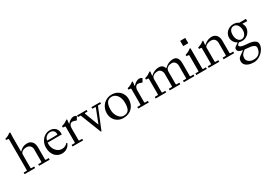

<svg xmlns="http://www.w3.org/2000/svg" viewBox="18 -1768 4366 3120"><g transform="rotate(-30 2201.5 -208.5)"><path d="M155 -622V-349H162Q185 -378 222 -396Q259 -414 309 -414Q358 -414 393 -377Q428 -340 428 -268V-38L435 -30H492V0H294V-30H351L358 -38V-272Q358 -309 334 -336.5Q310 -364 265 -364Q217 -364 186 -343Q155 -322 155 -288V-38L162 -30H219V0H21V-30H78L85 -38V-619L79 -628L38 -631V-654Q69 -662 90.5 -673Q112 -684 143 -707L159 -701Z M537 -203Q537 -259 563.5 -308Q590 -357 634 -385.5Q678 -414 730 -414Q794 -414 834 -374Q874 -334 868 -257H603Q601 -237 601 -228Q601 -179 622.5 -138Q644 -97 679.5 -73.5Q715 -50 755 -50Q788 -50 816 -64Q844 -78 860 -100L876 -90Q855 -40 814 -12.5Q773 15 720 15Q666 15 624.5 -12Q583 -39 560 -88.5Q537 -138 537 -203ZM719 -288 800 -290 806 -297Q807 -340 783 -362.5Q759 -385 724 -385Q678 -385 645.5 -356Q613 -327 613 -288Z M921 0V-30H978L985 -38V-333L979 -342L938 -345V-372Q976 -383 996.5 -393Q1017 -403 1053 -429L1064 -424L1056 -346H1059Q1084 -377 1115.5 -395.5Q1147 -414 1176 -414Q1191 -414 1205 -409Q1219 -404 1226 -397L1227 -390L1195 -335L1188 -333Q1156 -345 1144.5 -348Q1133 -351 1116 -351Q1093 -351 1074.5 -328.5Q1056 -306 1056 -252V-38L1063 -30H1120V0Z M1452 21H1440L1290 -362L1283 -370H1236V-400H1416V-370H1369L1362 -362L1462 -100H1465L1567 -362L1560 -370H1506V-400H1669V-370H1615L1608 -362Z M1672 -187Q1672 -251 1700.5 -302.5Q1729 -354 1779 -384Q1829 -414 1891 -414Q1949 -414 1996 -388Q2043 -362 2070 -316Q2097 -270 2097 -213Q2097 -146 2069 -94.5Q2041 -43 1990 -14.5Q1939 14 1871 14Q1815 14 1769.5 -12Q1724 -38 1698 -84Q1672 -130 1672 -187ZM2015 -189Q2015 -244 1997 -288.5Q1979 -333 1946.5 -358Q1914 -383 1874 -383Q1754 -383 1754 -210Q1754 -158 1773 -113.5Q1792 -69 1823.5 -42.5Q1855 -16 1892 -16Q1958 -16 1986.5 -56Q2015 -96 2015 -189Z M2153 0V-30H2210L2217 -38V-333L2211 -342L2170 -345V-372Q2208 -383 2228.5 -393Q2249 -403 2285 -429L2296 -424L2288 -346H2291Q2316 -377 2347.5 -395.5Q2379 -414 2408 -414Q2423 -414 2437 -409Q2451 -404 2458 -397L2459 -390L2427 -335L2420 -333Q2388 -345 2376.5 -348Q2365 -351 2348 -351Q2325 -351 2306.5 -328.5Q2288 -306 2288 -252V-38L2295 -30H2352V0Z M2481 0V-30H2538L2545 -38V-333L2539 -342L2498 -345V-372Q2535 -382 2555 -392Q2575 -402 2614 -430L2624 -425L2616 -347H2620Q2687 -414 2778 -414Q2812 -414 2836 -398Q2860 -382 2874 -345H2885Q2915 -377 2956 -395.5Q2997 -414 3041 -414Q3144 -414 3144 -275V-38L3151 -30H3208V0H3010V-30H3067L3074 -38V-272Q3074 -310 3052 -338.5Q3030 -367 2994 -367Q2940 -367 2909.5 -342.5Q2879 -318 2879 -268V-38L2886 -30H2943V0H2745V-30H2802L2809 -38V-272Q2809 -310 2787 -338.5Q2765 -367 2729 -367Q2678 -367 2646.5 -345Q2615 -323 2615 -285V-38L2622 -30H2679V0Z M3389 -513H3294V-612H3389ZM3243 0V-30H3298L3305 -38V-333L3299 -342L3258 -345V-372Q3290 -381 3312.5 -392.5Q3335 -404 3367 -428L3379 -423V-38L3386 -30H3441V0Z M3476 0V-30H3533L3540 -38V-333L3534 -342L3493 -345V-372Q3530 -383 3550.5 -392.5Q3571 -402 3609 -430L3619 -425L3611 -349H3615Q3643 -375 3682 -394.5Q3721 -414 3770 -414Q3820 -414 3854.5 -377.5Q3889 -341 3889 -268V-38L3896 -30H3953V0H3755V-30H3812L3819 -38V-272Q3819 -311 3796 -338.5Q3773 -366 3725 -366Q3702 -366 3675 -358Q3648 -350 3629 -335.5Q3610 -321 3610 -301V-38L3617 -30H3674V0Z M4398 -345 4309 -347V-341Q4332 -310 4332 -269Q4332 -228 4310.5 -190.5Q4289 -153 4251 -129.5Q4213 -106 4167 -106Q4140 -106 4113 -114Q4096 -106 4085 -94.5Q4074 -83 4074 -74Q4074 -32 4204 -24Q4296 -19 4341 6Q4386 31 4386 77Q4386 127 4353 177Q4320 227 4268 258.5Q4216 290 4163 290Q4078 290 4028.5 258Q3979 226 3979 170Q3979 142 3988 123.5Q3997 105 4017 91L4099 33V28Q4050 19 4029 2Q4008 -15 4008 -44Q4008 -54 4015.5 -65Q4023 -76 4035 -84L4089 -122V-124Q4051 -144 4029 -179Q4007 -214 4007 -256Q4007 -301 4029.5 -337.5Q4052 -374 4090.5 -395Q4129 -416 4176 -416Q4234 -416 4273 -386L4398 -388ZM4264 -253Q4264 -311 4236.5 -349Q4209 -387 4167 -387Q4127 -387 4103.5 -356.5Q4080 -326 4080 -268Q4080 -212 4106 -173.5Q4132 -135 4173 -135Q4213 -135 4238.5 -169.5Q4264 -204 4264 -253ZM4175 37Q4145 35 4132 33Q4089 62 4071.5 89.5Q4054 117 4054 155Q4054 195 4089.5 222.5Q4125 250 4177 250Q4236 250 4272 223Q4297 204 4311 173.5Q4325 143 4325 109Q4325 76 4290 59Q4255 42 4175 37Z"/></g></svg>

Font: EB Squaramond
Style: Regular
Weight: 400
Designer: Jake Brussel Faria
Foundry: Jake Brussel Faria
Version: Version 0.002